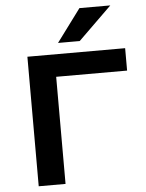

<svg xmlns="http://www.w3.org/2000/svg" viewBox="-61 -992 789 1041"><g transform="rotate(-5 333.0 -471.5)"><path d="M107 0V-705H639V-583H253V0ZM279 -765 411 -943H579L397 -765Z"/></g></svg>

Font: Nunito Sans 7pt SemiExpanded
Style: Bold
Weight: 700
Width: 6
Designer: Vernon Adams
Foundry: Vernon Adams
Version: Version 3.101;gftools[0.9.27]